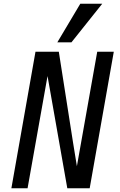

<svg xmlns="http://www.w3.org/2000/svg" viewBox="-20 -1000 640 1020"><path d="M168.5 -725H292.5L368 -243L388.5 -117L496.5 -725H584.5L456.5 0H337.5L232.5 -596L126.5 0H40.5ZM284.5 -775 406.5 -980H523L359.5 -775Z"/></svg>

Font: JuliaMono
Style: Italic
Weight: 400
Italic angle: -9°
Monospace: yes
Designer: cormullion
Foundry: corm
Version: Version 0.057; ttfautohint (v1.8.4)